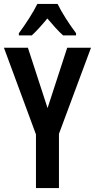

<svg xmlns="http://www.w3.org/2000/svg" viewBox="-20 -957 483 977"><path d="M273 -937H170C151 -897 109 -832 76 -788V-777H142C164 -797 192 -828 221 -863C250 -829 276 -799 301 -777H367V-788C331 -836 295 -892 273 -937ZM222 -407 122 -714H0L163 -273V0H280V-276L443 -714H322Z"/></svg>

Font: Noto Sans Devanagari ExtraCondensed SemiBold
Style: Regular
Weight: 600
Width: 2
Designer: Jelle Bosma - Monotype Design Team
Foundry: Monotype Imaging Inc.
Version: Version 2.004